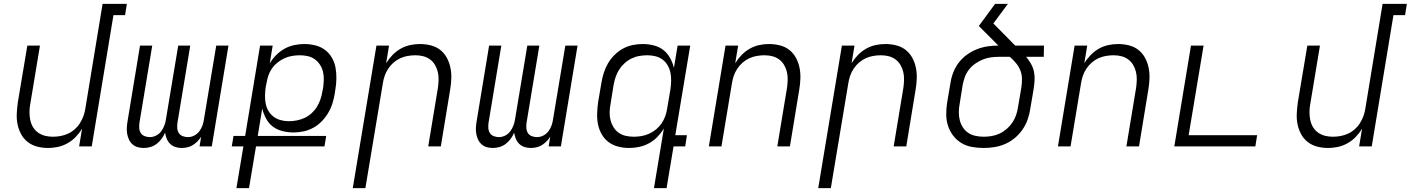

<svg xmlns="http://www.w3.org/2000/svg" viewBox="-20 -755 7274 990"><path d="M228 8Q199 8 172 1Q145 -6 123.5 -22.5Q102 -39 89 -63Q76 -87 70.5 -114Q65 -141 66.5 -170Q68 -199 72 -228L121 -520H186L136 -218Q132 -197 132 -176.5Q132 -156 136 -136.5Q140 -117 150 -100Q160 -83 176 -71.5Q192 -60 211.5 -55Q231 -50 252 -50Q272 -50 291.5 -53.5Q311 -57 330 -65.5Q349 -74 365 -88Q381 -102 392 -119.5Q403 -137 410 -156Q417 -175 420 -195L509 -735H634L625 -677H565L453 0H388L403 -91Q389 -68 370 -48.5Q351 -29 327.5 -16Q304 -3 278.5 2.5Q253 8 228 8Z M721 8Q704 8 689 3.5Q674 -1 662.5 -11.5Q651 -22 644.5 -36.5Q638 -51 635.5 -66.5Q633 -82 634 -98.5Q635 -115 638 -132L702 -520H765L699 -122Q697 -108 698 -94Q699 -80 706 -69Q713 -58 726 -53Q739 -48 753 -48Q769 -48 785 -56Q801 -64 811.5 -78.5Q822 -93 828 -109.5Q834 -126 836 -142L899 -520H961L895 -122Q893 -108 894 -94Q895 -80 902 -69Q909 -58 922 -53Q935 -48 949 -48Q966 -48 981.5 -56Q997 -64 1008 -78.5Q1019 -93 1024.5 -109.5Q1030 -126 1032 -142L1095 -520H1158L1072 0H1009L1017 -50Q1009 -37 998 -26Q987 -15 974.5 -7Q962 1 946.5 4.5Q931 8 917 8Q900 8 884.5 3Q869 -2 857.5 -13Q846 -24 840 -39Q834 -54 831 -71Q824 -54 813 -39Q802 -24 787.5 -13Q773 -2 755.5 3Q738 8 721 8Z M1199 215 1235 0H1175L1184 -54H1244L1321 -520H1386L1371 -428Q1384 -451 1404 -471Q1424 -491 1447.5 -504Q1471 -517 1497.5 -522.5Q1524 -528 1549 -528Q1578 -528 1606 -521Q1634 -514 1655.5 -498Q1677 -482 1691 -458Q1705 -434 1710 -406.5Q1715 -379 1714.5 -350Q1714 -321 1709 -292L1706 -272Q1702 -247 1694 -221.5Q1686 -196 1672 -172.5Q1658 -149 1638.5 -129Q1619 -109 1595 -96Q1571 -83 1545 -77.5Q1519 -72 1494 -72Q1465 -72 1436.5 -79Q1408 -86 1386.5 -102.5Q1365 -119 1352 -143.5Q1339 -168 1332 -195L1309 -54H1662L1653 0H1300L1264 215ZM1469 -130Q1489 -130 1510 -134Q1531 -138 1550.5 -147Q1570 -156 1586.5 -171Q1603 -186 1614 -204Q1625 -222 1632 -242Q1639 -262 1642 -282L1646 -302Q1649 -323 1649.5 -344Q1650 -365 1645.5 -384.5Q1641 -404 1630 -421Q1619 -438 1603 -449.5Q1587 -461 1567 -465.5Q1547 -470 1526 -470Q1506 -470 1485.5 -466.5Q1465 -463 1446.5 -454.5Q1428 -446 1411 -432.5Q1394 -419 1382 -401.5Q1370 -384 1363.5 -364.5Q1357 -345 1354 -325L1350 -306Q1347 -284 1346.5 -262.5Q1346 -241 1350 -220.5Q1354 -200 1364.5 -182.5Q1375 -165 1391 -153Q1407 -141 1427.5 -135.5Q1448 -130 1469 -130Z M1799 215 1921 -520H1986L1971 -429Q1985 -452 2004 -471.5Q2023 -491 2046 -504Q2069 -517 2094.5 -522.5Q2120 -528 2145 -528Q2174 -528 2201.5 -521Q2229 -514 2250 -497.5Q2271 -481 2284 -457Q2297 -433 2302.5 -406Q2308 -379 2307 -350Q2306 -321 2301 -292L2253 0H2188L2238 -302Q2241 -323 2241.5 -343.5Q2242 -364 2237.5 -383.5Q2233 -403 2223 -420Q2213 -437 2197.5 -448.5Q2182 -460 2162.5 -465Q2143 -470 2122 -470Q2102 -470 2082 -466.5Q2062 -463 2043.5 -454.5Q2025 -446 2009 -432Q1993 -418 1981.5 -400.5Q1970 -383 1963.5 -364Q1957 -345 1954 -325L1864 215Z M2521 8Q2504 8 2489 3.5Q2474 -1 2462.5 -11.5Q2451 -22 2444.5 -36.5Q2438 -51 2435.5 -66.5Q2433 -82 2434 -98.5Q2435 -115 2438 -132L2502 -520H2565L2499 -122Q2497 -108 2498 -94Q2499 -80 2506 -69Q2513 -58 2526 -53Q2539 -48 2553 -48Q2569 -48 2585 -56Q2601 -64 2611.5 -78.5Q2622 -93 2628 -109.5Q2634 -126 2636 -142L2699 -520H2761L2695 -122Q2693 -108 2694 -94Q2695 -80 2702 -69Q2709 -58 2722 -53Q2735 -48 2749 -48Q2766 -48 2781.5 -56Q2797 -64 2808 -78.5Q2819 -93 2824.5 -109.5Q2830 -126 2832 -142L2895 -520H2958L2872 0H2809L2817 -50Q2809 -37 2798 -26Q2787 -15 2774.5 -7Q2762 1 2746.5 4.5Q2731 8 2717 8Q2700 8 2684.5 3Q2669 -2 2657.5 -13Q2646 -24 2640 -39Q2634 -54 2631 -71Q2624 -54 2613 -39Q2602 -24 2587.5 -13Q2573 -2 2555.5 3Q2538 8 2521 8Z M3248 -50Q3268 -50 3288 -53.5Q3308 -57 3327 -65.5Q3346 -74 3362.5 -87.5Q3379 -101 3391 -118.5Q3403 -136 3410 -155.5Q3417 -175 3420 -195L3437 -295Q3440 -316 3440.5 -338Q3441 -360 3437 -380Q3433 -400 3422.5 -418Q3412 -436 3396 -448Q3380 -460 3359.5 -465Q3339 -470 3318 -470Q3298 -470 3277 -466.5Q3256 -463 3236.5 -453.5Q3217 -444 3200.5 -429Q3184 -414 3172.5 -396Q3161 -378 3154.5 -358.5Q3148 -339 3144 -318L3128 -218Q3124 -197 3123.5 -176Q3123 -155 3128 -135.5Q3133 -116 3143.5 -99Q3154 -82 3170 -70.5Q3186 -59 3206.5 -54.5Q3227 -50 3248 -50ZM3352 215 3403 -92Q3389 -69 3369.5 -49Q3350 -29 3326 -16Q3302 -3 3275.5 2.5Q3249 8 3224 8Q3195 8 3167.5 1Q3140 -6 3118.5 -22Q3097 -38 3083 -62Q3069 -86 3063.5 -113.5Q3058 -141 3059 -170Q3060 -199 3064 -228L3081 -328Q3085 -353 3093 -378.5Q3101 -404 3114.5 -427.5Q3128 -451 3148 -471Q3168 -491 3191.5 -504Q3215 -517 3241.5 -522.5Q3268 -528 3293 -528Q3322 -528 3350.5 -521Q3379 -514 3400 -497.5Q3421 -481 3434.5 -457Q3448 -433 3455 -405L3474 -520H3539L3462 -58H3522L3513 0H3453L3417 215Z M3635 0 3721 -520H3786L3771 -429Q3785 -452 3804 -471.5Q3823 -491 3846 -504Q3869 -517 3894.5 -522.5Q3920 -528 3945 -528Q3974 -528 4001.5 -521Q4029 -514 4050 -497.5Q4071 -481 4084 -457Q4097 -433 4102.5 -406Q4108 -379 4107 -350Q4106 -321 4101 -292L4053 0H3988L4038 -302Q4041 -323 4041.5 -343.5Q4042 -364 4037.5 -383.5Q4033 -403 4023 -420Q4013 -437 3997.5 -448.5Q3982 -460 3962.5 -465Q3943 -470 3922 -470Q3902 -470 3882 -466.5Q3862 -463 3843.5 -454.5Q3825 -446 3809 -432Q3793 -418 3781.5 -400.5Q3770 -383 3763.5 -364Q3757 -345 3754 -325L3700 0Z M4199 215 4321 -520H4386L4371 -429Q4385 -452 4404 -471.5Q4423 -491 4446 -504Q4469 -517 4494.5 -522.5Q4520 -528 4545 -528Q4574 -528 4601.5 -521Q4629 -514 4650 -497.5Q4671 -481 4684 -457Q4697 -433 4702.5 -406Q4708 -379 4707 -350Q4706 -321 4701 -292L4653 0H4588L4638 -302Q4641 -323 4641.5 -343.5Q4642 -364 4637.5 -383.5Q4633 -403 4623 -420Q4613 -437 4597.5 -448.5Q4582 -460 4562.5 -465Q4543 -470 4522 -470Q4502 -470 4482 -466.5Q4462 -463 4443.5 -454.5Q4425 -446 4409 -432Q4393 -418 4381.5 -400.5Q4370 -383 4363.5 -364Q4357 -345 4354 -325L4264 215Z M5052 8Q5021 8 4991 2.5Q4961 -3 4936.5 -18Q4912 -33 4894.5 -56Q4877 -79 4868 -107Q4859 -135 4859 -166Q4859 -197 4864 -228L4881 -328Q4885 -355 4895.5 -382Q4906 -409 4924 -432.5Q4942 -456 4966.5 -473.5Q4991 -491 5018 -501.5Q5045 -512 5073 -516Q5101 -520 5128 -520L5027 -621L5111 -735H5177L5102 -634L5194 -541Q5199 -535 5204.5 -530Q5210 -525 5215 -520H5363L5362 -462H5271Q5285 -445 5296 -426Q5307 -407 5311.5 -385Q5316 -363 5314.5 -339.5Q5313 -316 5309 -292L5292 -192Q5288 -165 5278.5 -138Q5269 -111 5252 -86.5Q5235 -62 5212 -43Q5189 -24 5162.5 -12.5Q5136 -1 5107.5 3.5Q5079 8 5052 8ZM5052 -50Q5073 -50 5093.5 -53.5Q5114 -57 5133.5 -66Q5153 -75 5170.5 -90Q5188 -105 5200 -123Q5212 -141 5219 -161Q5226 -181 5229 -202L5246 -302Q5250 -325 5249.5 -349Q5249 -373 5240.5 -393.5Q5232 -414 5218 -430.5Q5204 -447 5187 -462H5130Q5109 -462 5088 -459Q5067 -456 5047.5 -448Q5028 -440 5009 -427Q4990 -414 4976.5 -396.5Q4963 -379 4955.5 -359Q4948 -339 4944 -318L4928 -218Q4924 -197 4924 -175.5Q4924 -154 4929 -134.5Q4934 -115 4945 -98Q4956 -81 4972.5 -70Q4989 -59 5010 -54.5Q5031 -50 5052 -50Z M5435 0 5521 -520H5586L5571 -429Q5585 -452 5604 -471.5Q5623 -491 5646 -504Q5669 -517 5694.5 -522.5Q5720 -528 5745 -528Q5774 -528 5801.5 -521Q5829 -514 5850 -497.5Q5871 -481 5884 -457Q5897 -433 5902.5 -406Q5908 -379 5907 -350Q5906 -321 5901 -292L5853 0H5788L5838 -302Q5841 -323 5841.5 -343.5Q5842 -364 5837.5 -383.5Q5833 -403 5823 -420Q5813 -437 5797.5 -448.5Q5782 -460 5762.5 -465Q5743 -470 5722 -470Q5702 -470 5682 -466.5Q5662 -463 5643.5 -454.5Q5625 -446 5609 -432Q5593 -418 5581.5 -400.5Q5570 -383 5563.5 -364Q5557 -345 5554 -325L5500 0Z M6035 0 6121 -520H6186L6109 -58H6462L6453 0Z M6828 8Q6799 8 6772 1Q6745 -6 6723.5 -22.5Q6702 -39 6689 -63Q6676 -87 6670.5 -114Q6665 -141 6666.5 -170Q6668 -199 6672 -228L6721 -520H6786L6736 -218Q6732 -197 6732 -176.5Q6732 -156 6736 -136.5Q6740 -117 6750 -100Q6760 -83 6776 -71.5Q6792 -60 6811.5 -55Q6831 -50 6852 -50Q6872 -50 6891.5 -53.5Q6911 -57 6930 -65.5Q6949 -74 6965 -88Q6981 -102 6992 -119.5Q7003 -137 7010 -156Q7017 -175 7020 -195L7109 -735H7234L7225 -677H7165L7053 0H6988L7003 -91Q6989 -68 6970 -48.5Q6951 -29 6927.5 -16Q6904 -3 6878.5 2.5Q6853 8 6828 8Z"/></svg>

Font: Iosevka Light Extended
Style: Italic
Weight: 300
Width: 7
Italic angle: -9°
Monospace: yes
Designer: Belleve Invis
Foundry: Belleve Invis
Version: Version 32.5.0; ttfautohint (v1.8.4)